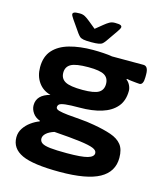

<svg xmlns="http://www.w3.org/2000/svg" viewBox="-133 -817 966 1128"><g transform="rotate(15 350.0 -253.0)"><path d="M337 212Q175 212 107 180.5Q39 149 39 81Q39 51 55.5 26Q72 1 97 -17Q122 -35 147 -44L148 -48Q119 -58 103.5 -80.5Q88 -103 88 -127Q88 -190 168 -211Q121 -223 94 -261Q67 -299 67 -353Q67 -418 102 -457Q137 -496 199.5 -513.5Q262 -531 342 -531Q373 -531 405 -529Q437 -527 459 -523H650Q680 -523 680 -473V-456Q680 -409 656 -409Q653 -409 637 -410.5Q621 -412 603.5 -414Q586 -416 578 -418L576 -414Q590 -404 598.5 -386.5Q607 -369 607 -353Q607 -293 575 -255.5Q543 -218 486 -200.5Q429 -183 353 -183Q295 -183 267 -179.5Q239 -176 231 -169Q223 -162 223 -151Q223 -139 243 -133.5Q263 -128 297 -124.5Q331 -121 373.5 -118Q416 -115 460 -107Q523 -96 566.5 -81Q610 -66 632.5 -38Q655 -10 655 42Q655 127 578 169.5Q501 212 337 212ZM342 -288Q413 -288 440 -304.5Q467 -321 467 -357Q467 -393 440 -409.5Q413 -426 342 -426Q266 -426 236.5 -409.5Q207 -393 207 -357Q207 -321 236.5 -304.5Q266 -288 342 -288ZM348 95Q439 95 475 84.5Q511 74 511 52Q511 35 487 25Q463 15 405.5 7.5Q348 0 247 -7Q216 3 199.5 18Q183 33 183 50Q183 67 197.5 77Q212 87 248 91Q284 95 348 95ZM425 -718Q451 -718 459 -714Q467 -710 467 -703Q467 -695 453 -675L403 -603Q395 -592 387.5 -585Q380 -578 364.5 -575Q349 -572 318 -572Q287 -572 271.5 -575Q256 -578 248.5 -585Q241 -592 233 -603L183 -675Q169 -695 169 -703Q169 -710 177.5 -714Q186 -718 211 -718Q230 -718 244 -710Q258 -702 275 -688L318 -653L361 -688Q378 -702 392 -710Q406 -718 425 -718Z"/></g></svg>

Font: Asap Expanded
Style: Bold
Weight: 700
Width: 7
Designer: Pablo Cosgaya
Foundry: Omnibus-Type
Version: Version 3.001; ttfautohint (v1.8.4.7-5d5b)